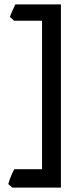

<svg xmlns="http://www.w3.org/2000/svg" viewBox="-20 -710 358 874"><path d="M257.3 -689.9V144H36.1L17.6 127.9Q22.5 109.9 30.5 90.6Q38.6 71.3 45.4 60.1H171.4V-615.7H44.4L25.4 -632.3Q27.3 -641.1 36.4 -660.9Q45.4 -680.7 49.8 -689.9Z"/></svg>

Font: Namdhinggo
Style: Bold
Weight: 700
Designer: Victor Gaultney
Foundry: SIL International
Version: Version 3.001